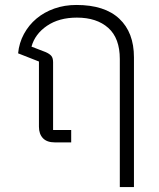

<svg xmlns="http://www.w3.org/2000/svg" viewBox="-20 -574 642 774"><path d="M463 -336Q463 -420 416.5 -461.5Q370 -503 290 -503Q218 -503 169.5 -470Q121 -437 107 -386L164 -364Q180 -357 187 -348.5Q194 -340 194 -323V-50H267V0H201Q169 0 153 -17Q137 -34 137 -63V-326L53 -359Q57 -401 76.5 -437Q96 -473 127 -499Q158 -525 199 -539.5Q240 -554 288 -554Q402 -554 461 -498.5Q520 -443 520 -343V180H463Z"/></svg>

Font: IBM Plex Sans Thai Light
Style: Regular
Weight: 300
Designer: Mike Abbink, Paul van der Laan, Pieter van Rosmalen, Ben Mitchell, Mark Frömberg
Foundry: Bold Monday
Version: Version 1.2